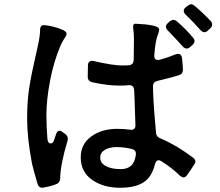

<svg xmlns="http://www.w3.org/2000/svg" viewBox="-20 -872 1040 906"><path d="M882 -852Q889 -852 899 -844Q937 -812 974 -773Q981 -766 981 -756Q981 -747 973 -739L960 -727Q953 -720 945 -720Q935 -720 926 -730Q887 -774 856 -803Q847 -812 847 -821Q847 -830 856 -837L866 -845Q875 -852 882 -852ZM861 -643Q851 -643 842 -653Q823 -675 771 -729Q763 -737 763 -746Q763 -754 772 -763L782 -772Q790 -778 798 -778Q807 -778 815 -771Q857 -735 891 -694Q898 -686 898 -678Q898 -669 889 -661L876 -649Q869 -643 861 -643ZM702 -466Q702 -405 712 -295L716 -247Q717 -227 735 -220Q813 -187 891 -128Q902 -120 902 -110Q902 -103 896 -95L883 -75Q879 -69 874 -62Q869 -55 863 -46Q855 -35 846 -35Q839 -35 829 -43Q790 -81 742 -111Q734 -116 729 -116Q716 -116 711 -96Q696 -36 656.5 -11Q617 14 546 14Q468 14 414.5 -23.5Q361 -61 361 -129Q361 -192 410.5 -228Q460 -264 532 -264Q567 -264 594 -260Q606 -258 613 -264Q620 -270 619 -282L617 -341Q615 -415 613 -447Q611 -472 587 -470Q573 -468 545 -468Q486 -468 415 -484Q394 -489 394 -510Q394 -544 395 -563Q395 -576 402.5 -581.5Q410 -587 422 -584Q512 -563 559 -563Q578 -563 588 -564Q609 -566 611 -588L612 -686Q612 -717 609 -734Q608 -738 608 -746Q608 -760 618 -760L635 -759Q669 -758 700 -751.5Q731 -745 731 -733Q731 -724 726 -711Q719 -695 715 -671Q712 -655 708 -612Q707 -601 711.5 -595Q716 -589 725 -589Q731 -589 734 -590Q771 -600 810 -616Q818 -618 820 -618Q836 -618 839 -598Q843 -560 843 -541Q843 -523 824 -517Q793 -507 722 -490Q702 -485 702 -466ZM261 -255Q268 -255 278 -247L286 -241Q300 -232 300 -218Q300 -212 299 -209Q265 -96 264 -30Q262 -8 245 -3Q221 7 186 13Q184 14 179 14Q163 14 157 -5Q137 -73 131 -100Q108 -221 108 -312Q108 -393 117.5 -455Q127 -517 147 -604L152 -625Q159 -656 163.5 -679.5Q168 -703 169 -723V-730Q169 -757 194 -753Q233 -748 266 -735Q294 -725 294 -714Q294 -704 284 -691Q272 -672 267 -660Q234 -584 216.5 -492.5Q199 -401 199 -330Q199 -272 204 -214Q207 -195 219 -195Q224 -195 228.5 -199Q233 -203 235 -211Q240 -227 245 -240Q250 -255 261 -255ZM621 -141Q624 -164 602 -169Q565 -178 530 -178Q497 -178 475 -165Q453 -152 453 -128Q453 -103 479 -88.5Q505 -74 550 -74Q581 -74 598.5 -90Q616 -106 621 -141Z"/></svg>

Font: Shippori Gothic B2 Bold
Style: Regular
Weight: 700
Designer: FONTDASU
Foundry: FONTDASU / Google Inc. / but / Adobe
Version: Version 1.130